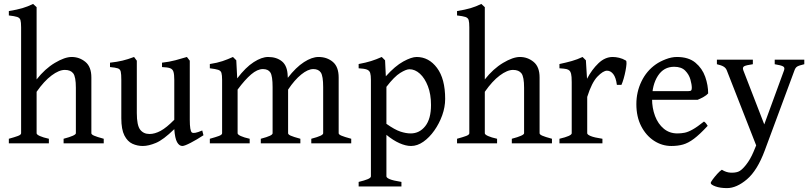

<svg xmlns="http://www.w3.org/2000/svg" viewBox="-20 -736 4160 986"><path d="M306.6 0V-23.4Q369.6 -40 369.6 -51.8V-285.2Q369.6 -341.3 356.2 -359.1Q342.8 -377 313 -377Q283.2 -377 244.9 -348.4Q206.5 -319.8 168 -264.6V-51.8Q168 -44.9 184.8 -37.4Q201.7 -29.8 231 -23.4V0H25.4V-23.4Q55.7 -31.7 72 -37.8Q88.4 -43.9 88.4 -51.8V-595.7Q88.4 -621.6 85 -633.1Q81.5 -644.5 68.4 -648.9Q55.2 -653.3 25.4 -656.7V-679.2Q67.4 -686 94.7 -694.1Q122.1 -702.1 149.9 -715.8L168 -699.2V-328.1Q210.9 -382.8 261.7 -413.1Q312.5 -443.4 348.1 -443.4Q387.7 -443.4 418.5 -418.2Q449.2 -393.1 449.2 -337.9V-51.8Q449.2 -45.4 462.9 -39.3Q476.6 -33.2 512.7 -23.4V0Z M1024.9 -41.5Q991.7 -19.5 959.7 -2.9Q927.7 13.7 916.5 13.7Q900.4 13.7 889.4 -5.9Q878.4 -25.4 875 -72.8Q818.4 -17.6 780.5 -2Q742.7 13.7 713.4 13.7Q685.1 13.7 659.9 2.2Q634.8 -9.3 618.9 -40.3Q603 -71.3 603 -128.9V-325.7Q603 -355 600.1 -367.9Q597.2 -380.9 585 -385Q572.8 -389.2 544.9 -391.6V-414.1Q581.1 -418 608.6 -424.6Q636.2 -431.2 668.5 -443.4L682.6 -424.3V-155.3Q682.6 -92.8 699.7 -70.3Q716.8 -47.9 748 -47.9Q774.9 -47.9 805.2 -64.2Q835.4 -80.6 875 -121.1V-325.7Q875 -353.5 870.8 -367.2Q866.7 -380.9 853.5 -385.7Q840.3 -390.6 812 -391.6V-414.1Q848.1 -418 880.4 -426.5Q912.6 -435.1 939.9 -443.4L954.6 -424.3V-121.1Q954.6 -64 965.3 -55.7Q970.7 -51.8 983.2 -54Q995.6 -56.2 1018.6 -65.9Z M1578.6 0V-23.4Q1611.8 -32.2 1625.7 -38.8Q1639.6 -45.4 1639.6 -51.8V-288.6Q1639.6 -345.2 1627.7 -363.3Q1615.7 -381.3 1588.9 -381.3Q1561.5 -381.3 1527.1 -353.5Q1492.7 -325.7 1459.5 -275.9V-51.8Q1459.5 -45.4 1472.9 -39.3Q1486.3 -33.2 1522.5 -23.4V0H1319.3V-23.4Q1352.5 -32.2 1366.2 -38.8Q1379.9 -45.4 1379.9 -51.8V-288.6Q1379.9 -345.2 1368.7 -363.3Q1357.4 -381.3 1330.1 -381.3Q1301.8 -381.3 1269.8 -354Q1237.8 -326.7 1200.2 -275.9V-51.8Q1200.2 -44.9 1216.6 -37.4Q1232.9 -29.8 1262.2 -23.4V0H1057.6V-23.4Q1087.9 -31.7 1104.2 -37.8Q1120.6 -43.9 1120.6 -51.8V-325.7Q1120.6 -350.1 1117.2 -361.6Q1113.8 -373 1100.6 -377.4Q1087.4 -381.8 1057.6 -385.3V-407.2Q1095.7 -413.1 1122.6 -422.1Q1149.4 -431.2 1176.3 -443.4L1193.4 -426.3L1198.2 -333.5Q1241.7 -390.6 1283 -417Q1324.2 -443.4 1356.9 -443.4Q1400.4 -443.4 1428.2 -420.7Q1456.1 -397.9 1457.5 -345.2L1458 -336.4Q1500 -390.6 1541 -417Q1582 -443.4 1615.7 -443.4Q1659.2 -443.4 1689.2 -418.2Q1719.2 -393.1 1719.2 -337.9V-51.8Q1719.2 -45.4 1733.4 -39.3Q1747.6 -33.2 1783.7 -23.4V0Z M2090.8 13.7Q2064 13.7 2031.5 -0.7Q1999 -15.1 1964.4 -43.5V169.4Q1964.4 176.8 1981.4 184.1Q1998.5 191.4 2041.5 198.2V221.7H1821.8V198.2Q1852.1 190.9 1868.4 184.1Q1884.8 177.2 1884.8 169.4V-325.7Q1884.8 -349.1 1881.1 -361.3Q1877.4 -373.5 1864.3 -378.7Q1851.1 -383.8 1821.8 -385.3V-407.2Q1858.9 -414.1 1885.5 -422.4Q1912.1 -430.7 1940.4 -443.4L1957.5 -426.3L1961.4 -344.2Q2008.8 -397 2051 -420.2Q2093.3 -443.4 2119.6 -443.4Q2182.1 -443.4 2224.1 -387.5Q2266.1 -331.5 2266.1 -228Q2266.1 -186.5 2251 -144Q2235.8 -101.6 2210.4 -65.7Q2185.1 -29.8 2154.1 -8.1Q2123 13.7 2090.8 13.7ZM2082.5 -380.4Q2065.9 -380.4 2035.4 -361.6Q2004.9 -342.8 1964.4 -290V-100.1Q2007.3 -69.8 2036.1 -60.3Q2064.9 -50.8 2088.9 -50.8Q2134.3 -50.8 2163.8 -88.1Q2193.4 -125.5 2193.4 -196.8Q2193.4 -252 2177.5 -293.2Q2161.6 -334.5 2136.5 -357.4Q2111.3 -380.4 2082.5 -380.4Z M2608.4 0V-23.4Q2671.4 -40 2671.4 -51.8V-285.2Q2671.4 -341.3 2658 -359.1Q2644.5 -377 2614.7 -377Q2585 -377 2546.6 -348.4Q2508.3 -319.8 2469.7 -264.6V-51.8Q2469.7 -44.9 2486.6 -37.4Q2503.4 -29.8 2532.7 -23.4V0H2327.1V-23.4Q2357.4 -31.7 2373.8 -37.8Q2390.1 -43.9 2390.1 -51.8V-595.7Q2390.1 -621.6 2386.7 -633.1Q2383.3 -644.5 2370.1 -648.9Q2356.9 -653.3 2327.1 -656.7V-679.2Q2369.1 -686 2396.5 -694.1Q2423.8 -702.1 2451.7 -715.8L2469.7 -699.2V-328.1Q2512.7 -382.8 2563.5 -413.1Q2614.3 -443.4 2649.9 -443.4Q2689.5 -443.4 2720.2 -418.2Q2751 -393.1 2751 -337.9V-51.8Q2751 -45.4 2764.6 -39.3Q2778.3 -33.2 2814.5 -23.4V0Z M3193.8 -425.3Q3198.2 -422.9 3197.3 -408Q3196.3 -393.1 3192.4 -372.8Q3188.5 -352.5 3182.9 -332.8Q3177.2 -313 3171.4 -300.3H3147.9Q3143.1 -337.9 3129.4 -355.5Q3115.7 -373 3097.2 -373Q3077.6 -373 3048.3 -342.8Q3019 -312.5 2995.6 -238.3V-51.8Q2995.6 -44.9 3013.2 -37.4Q3030.8 -29.8 3073.7 -23.4V0H2853V-23.4Q2916 -38.1 2916 -51.8V-314Q2916 -344.7 2912.8 -356.7Q2909.7 -368.7 2905.3 -372.6Q2899.4 -378.9 2888.9 -381.3Q2878.4 -383.8 2853 -385.3V-407.2Q2887.7 -414.6 2916.3 -422.6Q2944.8 -430.7 2971.7 -443.4L2988.8 -426.3L2994.6 -331.5Q3019.5 -378.9 3053.2 -411.1Q3086.9 -443.4 3126.5 -443.4Q3142.1 -443.4 3159.7 -439.2Q3177.2 -435.1 3193.8 -425.3Z M3616.7 -256.3Q3608.9 -247.1 3593.3 -238.3Q3577.6 -229.5 3563 -223.6H3296.9L3297.4 -268.1H3515.1Q3525.9 -268.1 3529.3 -271.5Q3532.7 -274.9 3532.7 -284.7Q3532.7 -301.8 3525.6 -327.4Q3518.6 -353 3499 -373Q3479.5 -393.1 3441.9 -393.1Q3388.7 -393.1 3358.6 -346.7Q3328.6 -300.3 3328.6 -228.5Q3328.6 -180.7 3344 -140.1Q3359.4 -99.6 3388.7 -75.2Q3418 -50.8 3458.5 -50.8Q3478 -50.8 3496.1 -54.4Q3514.2 -58.1 3537.6 -71.3Q3561 -84.5 3595.2 -111.8Q3601.1 -108.4 3606.7 -101.1Q3612.3 -93.8 3614.3 -89.8Q3573.2 -45.4 3543.5 -23.2Q3513.7 -1 3487.1 6.3Q3460.4 13.7 3427.7 13.7Q3379.9 13.7 3338.9 -12.9Q3297.9 -39.6 3272.9 -87.9Q3248 -136.2 3248 -201.2Q3248 -263.7 3274.2 -317.9Q3300.3 -372.1 3347.7 -405.3Q3369.1 -420.4 3399.2 -431.9Q3429.2 -443.4 3456.1 -443.4Q3516.1 -443.4 3551.3 -414.1Q3586.4 -384.8 3601.6 -341.6Q3616.7 -298.3 3616.7 -256.3Z M4110.4 -406.2Q4083 -399.9 4074 -394.3Q4064.9 -388.7 4060.1 -375L3907.2 37.1Q3869.1 139.6 3815.9 184.8Q3762.7 230 3713.4 230Q3678.2 230 3654.1 221.2Q3629.9 212.4 3629.9 203.6Q3629.9 199.2 3640.1 185.3Q3650.4 171.4 3663.8 156.5Q3677.2 141.6 3687 135.7Q3709 149.4 3731.2 150.6Q3753.4 151.9 3770.5 146Q3787.6 140.1 3810.5 111.3Q3833.5 82.5 3850.1 42.5L3863.3 10.7L3712.4 -374.5Q3707.5 -387.2 3696 -394Q3684.6 -400.9 3661.6 -406.2V-429.7H3846.2V-406.2Q3812 -401.4 3801.8 -395.8Q3791.5 -390.1 3797.4 -374.5L3904.8 -97.2L4006.3 -374.5Q4011.7 -389.2 4001.5 -395Q3991.2 -400.9 3958.5 -406.2V-429.7H4110.4Z"/></svg>

Font: Namdhinggo
Style: Regular
Weight: 400
Designer: Victor Gaultney
Foundry: SIL International
Version: Version 3.001